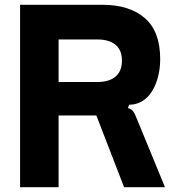

<svg xmlns="http://www.w3.org/2000/svg" viewBox="-20 -783 738 803"><path d="M64 0V-763H409Q521 -763 585.5 -707.5Q650 -652 650 -535Q650 -492 638.5 -453Q627 -414 605 -386Q570 -345 520 -345L515 -331Q529 -328 536.5 -318Q544 -308 552 -287L670 0H499L383 -300H225V0ZM386 -440Q437 -440 463.5 -463Q490 -486 490 -530Q490 -573 463.5 -595.5Q437 -618 386 -618H225V-440Z"/></svg>

Font: Open Sauce Sans ExtraBold
Style: Regular
Weight: 800
Designer: Alfredo Marco Pradil
Foundry: Creative Sauce Fz LLC
Version: Version 1.477